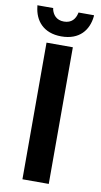

<svg xmlns="http://www.w3.org/2000/svg" viewBox="-92 -862 476 905"><g transform="rotate(10 146.0 -410.0)"><path d="M210 0V-654H84V0ZM282 -814V-820H208L207 -816C201 -789 184 -766 147 -766C111 -766 93 -789 87 -816V-820H11L12 -814C19 -748 61 -695 147 -695C234 -695 275 -748 282 -814Z"/></g></svg>

Font: Falling Sky
Style: Med
Weight: 500
Designer: Paul D. Hunt
Foundry: Adobe Systems Incorporated
Version: Version 1.02